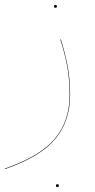

<svg xmlns="http://www.w3.org/2000/svg" viewBox="-35 -453 387 786"><path d="M-15 237Q127 188 188.5 116Q250 44 250 -64Q250 -130 239.5 -184.5Q229 -239 212 -291L214 -292Q231 -238 241.5 -184Q252 -130 252 -64Q252 43 191 116Q130 189 -14 239ZM194 307Q194 301 200 301Q206 301 206 307Q206 313 200 313Q194 313 194 307ZM186 -427Q186 -433 192 -433Q198 -433 198 -427Q198 -421 192 -421Q186 -421 186 -427Z"/></svg>

Font: FiraGO Two
Style: Regular
Weight: 100
Designer: bBox Type
Foundry: bBox Type GmbH
Version: Version 1.001